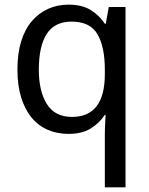

<svg xmlns="http://www.w3.org/2000/svg" viewBox="-20 -566 640 826"><path d="M431 11Q431 -2 431.5 -16Q432 -30 433 -44Q434 -58 434 -72H431Q409 -38 371.5 -14Q334 10 274 10Q226 10 185.5 -7.5Q145 -25 116 -60Q87 -95 71 -147Q55 -199 55 -267Q55 -336 71 -388Q87 -440 117 -475Q147 -510 187 -528Q227 -546 275 -546Q334 -546 371.5 -522Q409 -498 431 -464H435L448 -536H520V240H431ZM290 -63Q360 -63 395.5 -109Q431 -155 431 -247V-267Q431 -364 399.5 -418.5Q368 -473 288 -473Q215 -473 181 -420Q147 -367 147 -266Q147 -174 181.5 -118.5Q216 -63 290 -63Z"/></svg>

Font: Noto Sans Mono
Style: Regular
Weight: 400
Designer: Monotype Design Team
Foundry: Monotype Imaging Inc.
Version: Version 2.014